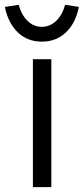

<svg xmlns="http://www.w3.org/2000/svg" viewBox="-65 -768 344 788"><path d="M70 0V-525H145.7V0ZM106.8 -597.1Q47.2 -597.1 7.8 -635.4Q-31.7 -673.7 -45 -739.6L11.4 -748.3Q23.4 -706.2 48.4 -682Q73.5 -657.9 106.8 -657.9Q139.9 -657.9 165.2 -682Q190.6 -706.2 202.3 -748.3L258.7 -739.6Q245.7 -673.7 205.9 -635.4Q166.1 -597.1 106.8 -597.1Z"/></svg>

Font: Lexend Medium
Style: Regular
Weight: 500
Designer: Bonnie Shaver-Troup, Thomas Jockin
Foundry: Lexend
Version: Version 1.005